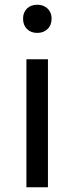

<svg xmlns="http://www.w3.org/2000/svg" viewBox="-20 -795 315 815"><path d="M92.1 0V-543.4H183.5V0ZM138.4 -655.3Q111.1 -655.3 94.5 -671.8Q77.9 -688.2 77.9 -716.2Q77.9 -742.6 94.5 -758.7Q111.1 -774.9 138.4 -774.9Q164.7 -774.9 181.9 -758.7Q199 -742.6 199 -716.2Q199 -688.2 181.9 -671.8Q164.7 -655.3 138.4 -655.3Z"/></svg>

Font: Noto Sans HK Thin
Style: Regular
Weight: 100
Designer: Ryoko NISHIZUKA 西塚涼子 (kana, bopomofo & ideographs); Paul D. Hunt (Latin, Greek & Cyrillic); Sandoll Communications 산돌커뮤니
Foundry: Adobe
Version: Version 2.004-H2;hotconv 1.0.118;makeotfexe 2.5.65603